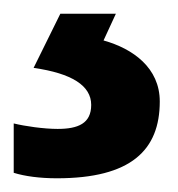

<svg xmlns="http://www.w3.org/2000/svg" viewBox="-26 -113 259 280"><path d="M207 35C207 -14 168 -42 125 -54L143 -93H62L23 -14C79 -6 107 12 107 40C107 67 88 75 58 75C38 75 10 71 -6 67V139C10 144 32 147 57 147C165 147 207 106 207 35Z"/></svg>

Font: Noto Sans Kannada UI SemiBold
Style: Regular
Weight: 600
Designer: Jelle Bosma - Monotype Design Team
Foundry: Monotype Imaging Inc.
Version: Version 2.005